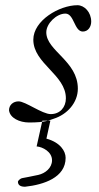

<svg xmlns="http://www.w3.org/2000/svg" viewBox="-20 -457 380 737"><path d="M14.6 -33.7C18.1 -3.9 55.2 13.2 91.8 13.2C155.3 13.2 168.5 4.4 185.5 -1C238.3 -17.6 278.8 -63 278.8 -116.7C278.8 -223.1 157.7 -261.7 157.7 -333C157.7 -366.7 196.8 -404.8 231 -404.8C265.1 -404.8 264.6 -335.9 297.9 -335.9C318.8 -335.9 330.1 -355 330.1 -374C330.1 -410.6 303.7 -437 277.3 -437C208 -437 107.9 -378.4 107.9 -304.7C107.9 -212.4 232.9 -170.4 232.9 -79.6C232.9 -45.9 210.9 -19 174.8 -19C142.1 -19 77.6 -67.9 51.3 -67.9C30.3 -67.9 14.6 -53.7 14.6 -33.7ZM173.3 6.3 158.2 75.2C211.4 89.8 231.9 123 231.9 148.9C231.9 224.6 147.9 252 76.2 259.8C59.6 259.8 48.8 254.4 48.8 240.2C48.8 237.8 56.2 228.5 65.9 226.6C76.7 224.6 97.7 220.7 127 214.4C153.3 208.5 179.7 188 179.7 158.2C179.7 125.5 143.6 106.9 120.6 105L142.6 6.3Z"/></svg>

Font: Cardo
Style: Italic
Weight: 400
Designer: David J. Perry
Foundry: David J. Perry
Version: Version 0.99